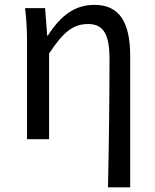

<svg xmlns="http://www.w3.org/2000/svg" viewBox="-20 -577 644 796"><path d="M427.7 199.6H519.8V-344.1C519.8 -482.4 476.7 -556.8 371.7 -556.8C291.9 -556.8 233.4 -515.1 178.1 -429.1H175.7L167 -543.4H84C91 -486.5 92.1 -437.6 92.1 -394.4V0H183.5V-355.2C244 -447.1 285.4 -477.4 345.3 -477.4C409.4 -477.4 434 -434 434 -332.4C434 -175.6 431.6 22.6 427.7 199.6Z"/></svg>

Font: Source Han Sans JP VF
Style: Regular
Weight: 250
Designer: Ryoko NISHIZUKA 西塚涼子 (kana, bopomofo & ideographs); Paul D. Hunt (Latin, Greek & Cyrillic); Sandoll Communications 산돌커뮤니
Foundry: Adobe
Version: Version 2.004;hotconv 1.0.118;makeotfexe 2.5.65603